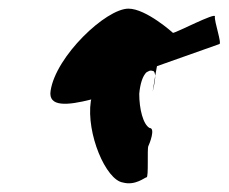

<svg xmlns="http://www.w3.org/2000/svg" viewBox="-20 -730 529 444"><path d="M97 -520C91 -482 136 -486 191 -500L190 -496C179 -421 225 -314 264 -308C293 -300 315 -320 319 -320C324 -320 320 -386 323 -392C326 -398 340 -434 326 -434C311 -442 302 -478 302 -513C304 -536 310 -555 319 -563L325 -566C327 -567 330 -567 333 -566C337 -566 338 -561 339 -555L343 -577L487 -628C494 -628 475 -681 477 -692C479 -702 387 -654 380 -654C380 -654 318 -710 277 -710C225 -710 109 -600 97 -520ZM333 -518C333 -518 339 -541 339 -555Z"/></svg>

Font: Ampere
Style: UltCndIta
Weight: 400
Version: Version 1